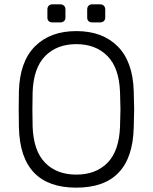

<svg xmlns="http://www.w3.org/2000/svg" viewBox="-20 -853 702 883"><path d="M66 0ZM597 -350Q597 -326 595 -266Q588 10 331 10Q74 10 67 -266Q66 -296 66 -350Q66 -404 67 -434Q71 -570 141 -640Q211 -710 331 -710Q451 -710 521 -640Q591 -570 595 -434Q597 -374 597 -350ZM129 -350Q129 -301 130 -271Q134 -159 187.5 -104.5Q241 -50 331 -50Q421 -50 474.5 -104.5Q528 -159 532 -271Q534 -331 534 -350Q534 -369 532 -429Q528 -541 474 -595.5Q420 -650 331 -650Q242 -650 188 -595.5Q134 -541 130 -429Q129 -399 129 -350ZM258 -750H220Q210 -750 204 -756Q198 -762 198 -772V-810Q198 -820 204 -826.5Q210 -833 220 -833H258Q268 -833 274.5 -826.5Q281 -820 281 -810V-772Q281 -762 274.5 -756Q268 -750 258 -750ZM441 -750H403Q393 -750 387 -756Q381 -762 381 -772V-810Q381 -820 387 -826.5Q393 -833 403 -833H441Q451 -833 457.5 -826.5Q464 -820 464 -810V-772Q464 -762 457.5 -756Q451 -750 441 -750Z"/></svg>

Font: Hezaedrus Light
Style: Regular
Weight: 300
Designer: Hubert & Fischer
Foundry: Hubert & Fischer
Version: Version 1.10;September 3, 2019;FontCreator 11.5.0.2425 64-bi